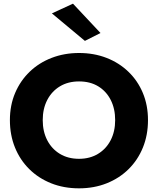

<svg xmlns="http://www.w3.org/2000/svg" viewBox="-20 -1005 861 1047"><path d="M213 -350Q213 -412 237.5 -459.5Q262 -507 306.5 -534Q351 -561 411 -561Q472 -561 516 -534Q560 -507 584 -459.5Q608 -412 608 -350Q608 -288 583.5 -240.5Q559 -193 514.5 -166Q470 -139 411 -139Q351 -139 306.5 -166Q262 -193 237.5 -240.5Q213 -288 213 -350ZM34 -350Q34 -269 61.5 -201Q89 -133 139.5 -83Q190 -33 259 -5.5Q328 22 411 22Q493 22 562 -5.5Q631 -33 681.5 -83Q732 -133 759.5 -201Q787 -269 787 -350Q787 -431 759 -498Q731 -565 680 -614Q629 -663 560.5 -689.5Q492 -716 411 -716Q331 -716 262 -689.5Q193 -663 142 -614Q91 -565 62.5 -498Q34 -431 34 -350ZM263 -932 443 -782 528 -825 378 -985Z"/></svg>

Font: Jost
Style: Bold
Weight: 700
Version: Version 3.710